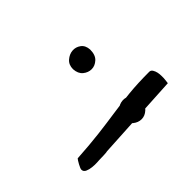

<svg xmlns="http://www.w3.org/2000/svg" viewBox="-64 -672 512 512"><g transform="rotate(-45 192.0 -416.0)"><path d="M199.2 -509.8Q199.2 -526.4 210 -535.6Q220.7 -544.9 233.4 -545.9Q246.1 -546.9 256.8 -539.1Q267.6 -531.2 268.6 -514.6Q268.6 -494.1 257.8 -484.4Q247.1 -474.6 234.4 -474.6Q221.7 -474.6 210.9 -483.4Q200.2 -492.2 199.2 -509.8ZM199.2 -321.3Q199.2 -337.9 210 -347.2Q220.7 -356.4 233.4 -357.4Q246.1 -358.4 256.8 -350.6Q267.6 -342.8 268.6 -326.2Q268.6 -305.7 257.8 -295.9Q247.1 -286.1 234.4 -286.1Q221.7 -286.1 210.9 -294.9Q200.2 -303.7 199.2 -321.3ZM25.4 -304.7Q25.4 -308.6 31.2 -319.3Q37.1 -330.1 40 -333Q87.9 -335.9 124.5 -340.3Q161.1 -344.7 193.8 -349.6Q226.6 -354.5 260.7 -357.9Q294.9 -361.3 337.9 -361.3Q343.8 -361.3 347.2 -356Q350.6 -350.6 352.1 -343.8Q353.5 -336.9 353.5 -330.6Q353.5 -324.2 353.5 -322.3Q353.5 -318.4 352.5 -312Q351.6 -305.7 351.6 -304.7L108.4 -291Q106.4 -290 94.7 -289.6Q83 -289.1 77.1 -289.1Q77.1 -289.1 68.8 -288.6Q60.5 -288.1 50.8 -289.1Q41 -290 33.2 -293.5Q25.4 -296.9 25.4 -304.7Z"/></g></svg>

Font: Shadows Into Light Two
Style: Regular
Weight: 400
Designer: Kimberly Geswein
Foundry: Kimberly Geswein
Version: Version 1.003 2012